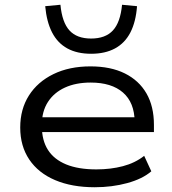

<svg xmlns="http://www.w3.org/2000/svg" viewBox="-20 -778 724 807"><path d="M378 9Q282 9 211.5 -21Q141 -51 103 -107.5Q65 -164 65 -242Q65 -319 101.5 -376.5Q138 -434 204.5 -466.5Q271 -499 360 -499Q445 -499 504.5 -469.5Q564 -440 595.5 -385.5Q627 -331 627 -253V-223H134V-285H569L546 -267Q545 -347 497 -389Q449 -431 361 -431Q299 -431 253 -410Q207 -389 181.5 -349.5Q156 -310 156 -255V-247Q156 -188 181.5 -148Q207 -108 258 -87Q309 -66 385 -66Q445 -66 496.5 -79.5Q548 -93 586 -123L616 -58Q579 -26 515 -8.5Q451 9 378 9ZM363 -552Q304 -552 263 -574.5Q222 -597 199 -641.5Q176 -686 170 -752L234 -758Q241 -684 272 -650Q303 -616 363 -616Q423 -616 454.5 -650Q486 -684 493 -758L556 -752Q551 -686 528 -641.5Q505 -597 463.5 -574.5Q422 -552 363 -552Z"/></svg>

Font: Nunito Sans 10pt Expanded
Style: Regular
Weight: 400
Width: 7
Designer: Vernon Adams
Foundry: Vernon Adams
Version: Version 3.101;gftools[0.9.27]